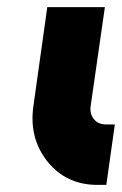

<svg xmlns="http://www.w3.org/2000/svg" viewBox="-20 -520 343 540"><path d="M113 -500 74 -222Q61 -131 114 -65Q167 0 254 0H279L303 -170H278Q256 -170 244 -185Q232 -200 235 -222L275 -500Z"/></svg>

Font: Unageo
Style: Black-Italic
Weight: 900
Designer: Richard Sepsi
Foundry: Richard Sepsi
Version: Version 2.000